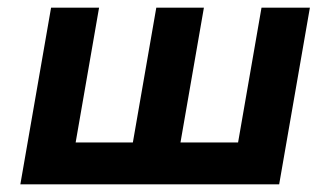

<svg xmlns="http://www.w3.org/2000/svg" viewBox="-20 -480 835 500"><path d="M450 -109H600L661 -460H787L707 0H33L113 -460H238L177 -109H326L387 -460H511Z"/></svg>

Font: Von Semi
Style: Italic
Weight: 600
Version: Version 4.000; ttfautohint (v1.8.4.7-5d5b)